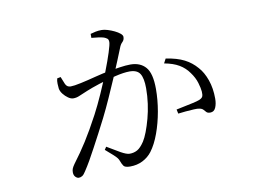

<svg xmlns="http://www.w3.org/2000/svg" viewBox="-67 -652 1134 803"><g transform="rotate(-10 500.0 -251.0)"><path d="M207 45Q200 45 193 38Q186 31 186 18Q186 9 189 2Q192 -5 199 -15Q230 -56 257 -98.5Q284 -141 317 -203Q336 -239 356 -284Q376 -329 393 -372.5Q410 -416 420.5 -449Q431 -482 431 -492Q431 -498 429 -502.5Q427 -507 419 -511Q410 -516 392 -518.5Q374 -521 360 -522V-539Q370 -542 382 -544.5Q394 -547 408 -547Q419 -547 433.5 -542.5Q448 -538 461.5 -531.5Q475 -525 484 -517.5Q493 -510 493 -503Q493 -490 484.5 -482Q476 -474 471 -460Q463 -441 450.5 -409.5Q438 -378 421.5 -340Q405 -302 387 -261.5Q369 -221 350 -183Q334 -151 318.5 -122Q303 -93 289 -66.5Q275 -40 262 -17.5Q249 5 237 23Q229 36 222 40.5Q215 45 207 45ZM427 36Q405 36 399 27.5Q393 19 388 5Q386 -1 381.5 -7Q377 -13 366 -23Q355 -33 334 -51L342 -63Q373 -44 397 -30.5Q421 -17 434 -17Q452 -17 466.5 -25Q481 -33 497 -57Q506 -71 515 -94.5Q524 -118 532 -147.5Q540 -177 544.5 -209.5Q549 -242 549 -275Q549 -317 537 -336.5Q525 -356 493 -356Q468 -356 431 -347Q394 -338 359 -326.5Q324 -315 305 -307Q280 -297 268 -291.5Q256 -286 242 -286Q232 -286 220.5 -294Q209 -302 200 -313.5Q191 -325 189 -337Q188 -345 187.5 -357.5Q187 -370 190 -380L205 -383Q211 -367 217.5 -352Q224 -337 240 -337Q254 -337 284 -343.5Q314 -350 348.5 -359Q383 -368 412 -373Q428 -376 455 -380Q482 -384 501 -384Q543 -384 566 -357.5Q589 -331 589 -265Q589 -219 580.5 -170.5Q572 -122 556.5 -79.5Q541 -37 520 -9Q504 12 480 24Q456 36 427 36ZM796 -128Q785 -128 780 -133Q775 -138 770 -144Q765 -150 754 -152Q746 -154 729.5 -153Q713 -152 694.5 -150.5Q676 -149 663 -147L659 -165Q673 -168 692.5 -172Q712 -176 730.5 -180Q749 -184 759 -188Q771 -193 774 -200Q777 -207 776 -221Q775 -235 768 -258.5Q761 -282 744 -305Q728 -328 703.5 -342.5Q679 -357 641 -364L651 -383Q698 -376 728.5 -360.5Q759 -345 781 -319Q801 -297 813.5 -261.5Q826 -226 826 -182Q826 -160 819 -144Q812 -128 796 -128Z"/></g></svg>

Font: Noto Serif JP ExtraLight
Style: Regular
Weight: 200
Designer: Ryoko NISHIZUKA  (kana & ideographs); Frank Grießhammer (Latin, Greek & Cyrillic); Wenlong ZHANG  (bopomofo); Sandoll Co
Foundry: Adobe
Version: Version 2.002-H1;hotconv 1.1.0;makeotfexe 2.6.0